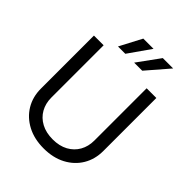

<svg xmlns="http://www.w3.org/2000/svg" viewBox="-260 -1078 1230 1230"><g transform="rotate(45 355.0 -463.5)"><path d="M549.8 -727.5H637.7V-247.1Q637.7 -172.4 602.8 -114Q567.9 -55.7 504.4 -22Q440.9 11.7 355.5 11.7Q270 11.7 206.3 -22Q142.6 -55.7 107.4 -114Q72.3 -172.4 72.3 -247.1V-727.5H160.2V-253.9Q160.2 -200.7 183.6 -159.2Q207 -117.7 251 -94Q294.9 -70.3 355.5 -70.3Q416 -70.3 459.5 -94Q502.9 -117.7 526.4 -159.2Q549.8 -200.7 549.8 -253.9ZM377 -787.1 486.3 -937.5H580.1L450.2 -787.1ZM230.5 -787.1 309.6 -937.5H402.3L296.9 -787.1Z"/></g></svg>

Font: Inter Display
Style: Regular
Weight: 400
Designer: Rasmus Andersson
Foundry: rsms
Version: Version 4.000;git-37864ae